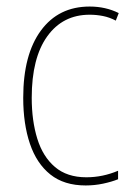

<svg xmlns="http://www.w3.org/2000/svg" viewBox="-20 -557 406 587"><path d="M242 10Q176 10 134 -23.5Q92 -57 71.5 -117.5Q51 -178 51 -258Q51 -390 105 -463.5Q159 -537 254 -537Q303 -537 343 -517L334 -494Q315 -504 295 -508Q275 -512 254 -512Q172 -512 124.5 -446Q77 -380 77 -258Q77 -188 94 -133Q111 -78 148 -46.5Q185 -15 244 -15Q294 -15 341 -35V-9Q321 -1 295 4.5Q269 10 242 10Z"/></svg>

Font: Noto Sans Bengali Condensed Thin
Style: Regular
Weight: 100
Width: 3
Designer: Joana Ranito - Universal Thirst; Jelle Bosma - Monotype Design Team
Foundry: Universal Thirst ehf.
Version: Version 3.000; ttfautohint (v1.8.4.7-5d5b)